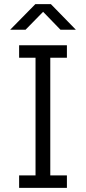

<svg xmlns="http://www.w3.org/2000/svg" viewBox="-20 -904 413 924"><path d="M72 0V-60H151V-626H72V-686H302V-626H222V-60H302V0ZM29 -761 150 -884H225L345 -761H271L175 -860H200L103 -761Z"/></svg>

Font: Chivo Medium ExtraLight
Style: Regular
Weight: 250
Version: Version 2.002